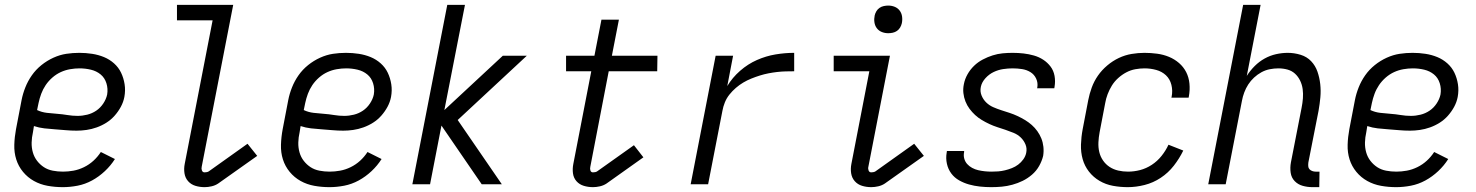

<svg xmlns="http://www.w3.org/2000/svg" viewBox="-20 -760 6090 792"><path d="M239 12Q207 12 176.5 6.5Q146 1 120 -13.5Q94 -28 75 -51Q56 -74 47 -102.5Q38 -131 39 -163Q40 -195 46 -227L69 -347Q74 -373 84.5 -399.5Q95 -426 111.5 -449.5Q128 -473 151 -491.5Q174 -510 200.5 -522Q227 -534 253.5 -538Q280 -542 307 -542Q334 -542 360 -538Q386 -534 409 -524.5Q432 -515 450.5 -498.5Q469 -482 479.5 -460Q490 -438 494 -412.5Q498 -387 493 -360Q489 -339 478.5 -319.5Q468 -300 453 -283Q438 -266 419 -254Q400 -242 379 -234.5Q358 -227 337 -224Q316 -221 296 -221Q273 -221 251.5 -223Q230 -225 207.5 -226.5Q185 -228 163 -230.5Q141 -233 120 -240L116 -215Q111 -193 110.5 -172Q110 -151 115.5 -131.5Q121 -112 133 -96.5Q145 -81 161 -70.5Q177 -60 197.5 -56Q218 -52 240 -52Q261 -52 283 -56Q305 -60 326.5 -70.5Q348 -81 365.5 -97Q383 -113 396 -133L454 -104Q437 -77 412.5 -54Q388 -31 359.5 -15.5Q331 0 300 6Q269 12 239 12ZM300 -282Q320 -282 340 -287Q360 -292 377 -303.5Q394 -315 406 -333Q418 -351 422 -370Q426 -394 419 -416.5Q412 -439 395 -453Q378 -467 355 -472.5Q332 -478 308 -478Q289 -478 269 -474.5Q249 -471 230.5 -462.5Q212 -454 196 -440Q180 -426 168.5 -409Q157 -392 150 -373Q143 -354 139 -335L133 -306Q152 -297 173.5 -294.5Q195 -292 216 -290.5Q237 -289 258 -285.5Q279 -282 300 -282Z M824 12Q804 12 786 6.5Q768 1 756 -12.5Q744 -26 741 -45Q738 -64 742 -84L857 -676H710V-740H942L812 -72Q810 -64 813 -56.5Q816 -49 824 -49Q828 -49 833 -50Q838 -51 841 -53L1001 -167L1041 -117L880 -3Q868 5 853 8.5Q838 12 824 12Z M1339 12Q1307 12 1276.5 6.5Q1246 1 1220 -13.5Q1194 -28 1175 -51Q1156 -74 1147 -102.5Q1138 -131 1139 -163Q1140 -195 1146 -227L1169 -347Q1174 -373 1184.5 -399.5Q1195 -426 1211.5 -449.5Q1228 -473 1251 -491.5Q1274 -510 1300.5 -522Q1327 -534 1353.5 -538Q1380 -542 1407 -542Q1434 -542 1460 -538Q1486 -534 1509 -524.5Q1532 -515 1550.5 -498.5Q1569 -482 1579.5 -460Q1590 -438 1594 -412.5Q1598 -387 1593 -360Q1589 -339 1578.5 -319.5Q1568 -300 1553 -283Q1538 -266 1519 -254Q1500 -242 1479 -234.5Q1458 -227 1437 -224Q1416 -221 1396 -221Q1373 -221 1351.5 -223Q1330 -225 1307.5 -226.5Q1285 -228 1263 -230.5Q1241 -233 1220 -240L1216 -215Q1211 -193 1210.5 -172Q1210 -151 1215.5 -131.5Q1221 -112 1233 -96.5Q1245 -81 1261 -70.5Q1277 -60 1297.5 -56Q1318 -52 1340 -52Q1361 -52 1383 -56Q1405 -60 1426.5 -70.5Q1448 -81 1465.5 -97Q1483 -113 1496 -133L1554 -104Q1537 -77 1512.5 -54Q1488 -31 1459.5 -15.5Q1431 0 1400 6Q1369 12 1339 12ZM1400 -282Q1420 -282 1440 -287Q1460 -292 1477 -303.5Q1494 -315 1506 -333Q1518 -351 1522 -370Q1526 -394 1519 -416.5Q1512 -439 1495 -453Q1478 -467 1455 -472.5Q1432 -478 1408 -478Q1389 -478 1369 -474.5Q1349 -471 1330.5 -462.5Q1312 -454 1296 -440Q1280 -426 1268.5 -409Q1257 -392 1250 -373Q1243 -354 1239 -335L1233 -306Q1252 -297 1273.5 -294.5Q1295 -292 1316 -290.5Q1337 -289 1358 -285.5Q1379 -282 1400 -282Z M1967 0 1801 -242 1754 0H1681L1825 -740H1898L1813 -306L2054 -530H2153L1868 -265L2050 0Z M2426 12Q2406 12 2388 6.5Q2370 1 2358 -12.5Q2346 -26 2343.5 -45Q2341 -64 2345 -84L2419 -466H2315V-530H2432L2461 -679H2533L2504 -530H2692L2691 -466H2491L2415 -72Q2413 -64 2415.5 -56.5Q2418 -49 2426 -49Q2431 -49 2435.5 -50Q2440 -51 2443 -53L2595 -161L2634 -111L2482 -3Q2470 5 2455 8.5Q2440 12 2426 12Z M2829 0 2932 -530H3004L2980 -405Q3001 -440 3033 -468Q3065 -496 3102.5 -512.5Q3140 -529 3179 -535.5Q3218 -542 3256 -542V-466Q3238 -466 3220.5 -465.5Q3203 -465 3185.5 -463Q3168 -461 3150 -457.5Q3132 -454 3114.5 -448.5Q3097 -443 3079.5 -436Q3062 -429 3046 -419.5Q3030 -410 3015.5 -397.5Q3001 -385 2989 -370Q2977 -355 2970 -337.5Q2963 -320 2960 -303L2901 0Z M3574 12Q3554 12 3536 6.5Q3518 1 3506 -12.5Q3494 -26 3491 -45Q3488 -64 3492 -84L3566 -466H3419V-530H3651L3562 -72Q3560 -64 3563 -56.5Q3566 -49 3574 -49Q3578 -49 3583 -50Q3588 -51 3591 -53L3751 -167L3791 -117L3630 -3Q3618 5 3603 8.5Q3588 12 3574 12ZM3644 -623Q3630 -623 3617.5 -628Q3605 -633 3597 -643.5Q3589 -654 3587 -668Q3585 -682 3588 -696Q3590 -705 3595 -713.5Q3600 -722 3608 -727.5Q3616 -733 3625.5 -735Q3635 -737 3644 -737Q3658 -737 3670.5 -732Q3683 -727 3691 -716.5Q3699 -706 3701 -692Q3703 -678 3700 -664Q3698 -655 3693 -646.5Q3688 -638 3680 -632.5Q3672 -627 3662.5 -625Q3653 -623 3644 -623Z M4069 12Q4045 12 4022 9.5Q3999 7 3977.5 1Q3956 -5 3936.5 -16Q3917 -27 3904 -44.5Q3891 -62 3886 -84.5Q3881 -107 3885 -130L3886 -137H3957V-133Q3954 -119 3957.5 -106Q3961 -93 3969.5 -83.5Q3978 -74 3990 -67.5Q4002 -61 4015 -58Q4028 -55 4042 -53.5Q4056 -52 4070 -52Q4084 -52 4097.5 -53Q4111 -54 4125.5 -57.5Q4140 -61 4154 -66.5Q4168 -72 4180 -81Q4192 -90 4201 -102.5Q4210 -115 4213 -129Q4217 -148 4210 -164.5Q4203 -181 4190.5 -193Q4178 -205 4161 -212Q4144 -219 4127.5 -224.5Q4111 -230 4094 -235.5Q4077 -241 4061 -248.5Q4045 -256 4030 -265Q4015 -274 4002.5 -285.5Q3990 -297 3979.5 -311Q3969 -325 3962.5 -341.5Q3956 -358 3954 -376Q3952 -394 3956 -413Q3960 -434 3971 -453.5Q3982 -473 3998 -488.5Q4014 -504 4034 -514.5Q4054 -525 4074.5 -531.5Q4095 -538 4115.5 -540Q4136 -542 4157 -542Q4180 -542 4202 -539.5Q4224 -537 4245 -531Q4266 -525 4283.5 -513.5Q4301 -502 4313.5 -485.5Q4326 -469 4330 -447Q4334 -425 4330 -402L4329 -396H4258L4259 -400Q4262 -419 4254 -436Q4246 -453 4230.5 -462.5Q4215 -472 4196 -475Q4177 -478 4157 -478Q4138 -478 4118 -475Q4098 -472 4079 -463Q4060 -454 4045 -437.5Q4030 -421 4026 -402Q4022 -383 4029 -366Q4036 -349 4048.5 -337Q4061 -325 4077 -318Q4093 -311 4110 -305.5Q4127 -300 4144 -294.5Q4161 -289 4177 -281.5Q4193 -274 4208 -265Q4223 -256 4236 -244.5Q4249 -233 4259 -219Q4269 -205 4275.5 -189Q4282 -173 4284 -154.5Q4286 -136 4283 -117Q4278 -96 4266.5 -75.5Q4255 -55 4237 -39.5Q4219 -24 4198.5 -14Q4178 -4 4156 2Q4134 8 4112.5 10Q4091 12 4069 12Z M4632 12Q4601 12 4571 6.5Q4541 1 4515.5 -14Q4490 -29 4472 -52Q4454 -75 4446 -103.5Q4438 -132 4439 -163.5Q4440 -195 4446 -227L4469 -347Q4474 -373 4483.5 -399Q4493 -425 4509 -448Q4525 -471 4547.5 -490Q4570 -509 4595.5 -521Q4621 -533 4648 -537.5Q4675 -542 4701 -542Q4727 -542 4753 -538.5Q4779 -535 4802 -525.5Q4825 -516 4843.5 -500Q4862 -484 4873 -462.5Q4884 -441 4886.5 -415Q4889 -389 4884 -362L4883 -357H4812L4813 -361Q4818 -386 4812 -410Q4806 -434 4789.5 -449.5Q4773 -465 4749.5 -471.5Q4726 -478 4701 -478Q4683 -478 4663.5 -474.5Q4644 -471 4626 -461.5Q4608 -452 4592.5 -438Q4577 -424 4566.5 -407Q4556 -390 4549 -371.5Q4542 -353 4539 -335L4516 -215Q4512 -194 4511 -173Q4510 -152 4514.5 -133Q4519 -114 4530 -98Q4541 -82 4557 -71.5Q4573 -61 4592.5 -56.5Q4612 -52 4633 -52Q4658 -52 4683 -58.5Q4708 -65 4731 -80Q4754 -95 4771.5 -117Q4789 -139 4800 -163L4861 -139Q4845 -106 4822 -76.5Q4799 -47 4768 -26.5Q4737 -6 4701.5 3Q4666 12 4632 12Z M5422 12H5394Q5373 12 5353.5 6.5Q5334 1 5320.5 -13Q5307 -27 5304 -47.5Q5301 -68 5305 -90L5349 -315Q5353 -335 5354.5 -354.5Q5356 -374 5353.5 -392.5Q5351 -411 5343 -427.5Q5335 -444 5322 -456Q5309 -468 5291 -473Q5273 -478 5253 -478Q5236 -478 5218 -474.5Q5200 -471 5183.5 -462Q5167 -453 5153 -440Q5139 -427 5129 -411.5Q5119 -396 5112.5 -378.5Q5106 -361 5103 -344L5036 0H4964L5108 -740H5180L5123 -447Q5137 -469 5155.5 -487.5Q5174 -506 5196.5 -518.5Q5219 -531 5243.5 -536.5Q5268 -542 5292 -542Q5319 -542 5345 -534Q5371 -526 5388.5 -507.5Q5406 -489 5414.5 -464.5Q5423 -440 5426 -413Q5429 -386 5426.5 -358.5Q5424 -331 5419 -303L5377 -90Q5376 -82 5376.5 -74.5Q5377 -67 5381.5 -62Q5386 -57 5393 -54.5Q5400 -52 5407 -52H5423Z M5739 12Q5707 12 5676.5 6.5Q5646 1 5620 -13.5Q5594 -28 5575 -51Q5556 -74 5547 -102.5Q5538 -131 5539 -163Q5540 -195 5546 -227L5569 -347Q5574 -373 5584.5 -399.5Q5595 -426 5611.5 -449.5Q5628 -473 5651 -491.5Q5674 -510 5700.5 -522Q5727 -534 5753.5 -538Q5780 -542 5807 -542Q5834 -542 5860 -538Q5886 -534 5909 -524.5Q5932 -515 5950.5 -498.5Q5969 -482 5979.5 -460Q5990 -438 5994 -412.5Q5998 -387 5993 -360Q5989 -339 5978.5 -319.5Q5968 -300 5953 -283Q5938 -266 5919 -254Q5900 -242 5879 -234.5Q5858 -227 5837 -224Q5816 -221 5796 -221Q5773 -221 5751.5 -223Q5730 -225 5707.5 -226.5Q5685 -228 5663 -230.5Q5641 -233 5620 -240L5616 -215Q5611 -193 5610.5 -172Q5610 -151 5615.5 -131.5Q5621 -112 5633 -96.5Q5645 -81 5661 -70.5Q5677 -60 5697.5 -56Q5718 -52 5740 -52Q5761 -52 5783 -56Q5805 -60 5826.5 -70.5Q5848 -81 5865.5 -97Q5883 -113 5896 -133L5954 -104Q5937 -77 5912.5 -54Q5888 -31 5859.5 -15.5Q5831 0 5800 6Q5769 12 5739 12ZM5800 -282Q5820 -282 5840 -287Q5860 -292 5877 -303.5Q5894 -315 5906 -333Q5918 -351 5922 -370Q5926 -394 5919 -416.5Q5912 -439 5895 -453Q5878 -467 5855 -472.5Q5832 -478 5808 -478Q5789 -478 5769 -474.5Q5749 -471 5730.5 -462.5Q5712 -454 5696 -440Q5680 -426 5668.5 -409Q5657 -392 5650 -373Q5643 -354 5639 -335L5633 -306Q5652 -297 5673.5 -294.5Q5695 -292 5716 -290.5Q5737 -289 5758 -285.5Q5779 -282 5800 -282Z"/></svg>

Font: Lode Term
Style: Italic
Weight: 400
Italic angle: -11°
Monospace: yes
Designer: Belleve Invis
Foundry: Belleve Invis
Version: Version 29.2.0